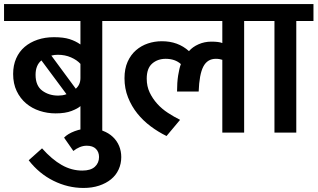

<svg xmlns="http://www.w3.org/2000/svg" viewBox="-30 -656 1571 950"><path d="M237 -472Q284 -472 314 -462.5Q344 -453 368 -436V-552H-10V-636H561V-552H476V0H368V-131Q355 -119 324 -107Q293 -95 245 -95Q204 -95 166 -107.5Q128 -120 99 -144.5Q70 -169 52.5 -205.5Q35 -242 35 -290Q35 -333 50 -367Q65 -401 92 -424Q119 -447 156 -459.5Q193 -472 237 -472ZM146 -286Q146 -232 179 -207.5Q212 -183 258 -183Q268 -183 278.5 -184.5Q289 -186 299 -190L175 -357Q161 -346 153.5 -328Q146 -310 146 -286ZM368 -340Q351 -359 321.5 -372Q292 -385 256 -385Q248 -385 239.5 -384Q231 -383 224 -381L345 -217Q368 -237 368 -270Z M287 25Q305 6 339.5 -7Q374 -20 410 -20Q449 -20 478.5 -9Q508 2 528.5 21.5Q549 41 559.5 66.5Q570 92 570 121Q570 154 557 182.5Q544 211 519.5 231Q495 251 460.5 262.5Q426 274 383 274Q306 274 234.5 238.5Q163 203 112 137L178 78Q227 133 275.5 160.5Q324 188 377 188Q419 188 439.5 169Q460 150 460 121Q460 96 444.5 80.5Q429 65 399 65Q381 65 363.5 72.5Q346 80 333 91Z M865 -339Q836 -365 790 -365Q750 -365 723 -341.5Q696 -318 696 -267Q696 -229 710.5 -198.5Q725 -168 748 -142.5Q771 -117 801 -97.5Q831 -78 861 -63L794 17Q753 -3 715.5 -31Q678 -59 649.5 -94.5Q621 -130 603.5 -174Q586 -218 586 -269Q586 -316 601.5 -350.5Q617 -385 643 -407.5Q669 -430 702 -441Q735 -452 771 -452Q851 -452 905 -403Q923 -424 952.5 -437Q982 -450 1016 -450Q1053 -450 1070 -443V-552H541V-636H1263V-552H1178V0H1070V-360Q1064 -362 1056.5 -363.5Q1049 -365 1038 -365Q996 -365 976 -326.5Q956 -288 953 -203H846Q846 -248 851.5 -283Q857 -318 865 -339Z M1328 -552H1243V-636H1521V-552H1436V0H1328Z"/></svg>

Font: Mukta SemiBold
Style: Regular
Weight: 600
Designer: Girish Dalvi and Yashodeep Gholap
Foundry: Ek Type
Version: Version 2.538;PS 1.002;hotconv 16.6.51;makeotf.lib2.5.65220;